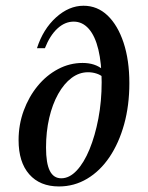

<svg xmlns="http://www.w3.org/2000/svg" viewBox="-20 -651 525 682"><path d="M189.5 11.3Q121.8 11.3 83.9 -31.9Q46 -75 46 -153.2Q46 -208.1 64.1 -257.7Q82.3 -307.3 113.7 -345.6Q145.2 -383.9 186.3 -405.6Q227.4 -427.4 273.4 -427.4Q317.7 -427.4 345.2 -404V-377.4Q336.3 -385.5 322.2 -389.9Q308.1 -394.4 292.7 -394.4Q261.3 -394.4 234.3 -374.2Q207.3 -354 186.7 -317.3Q166.1 -280.6 154.8 -231.9Q143.5 -183.1 143.5 -126.6Q143.5 -71 156.9 -44.4Q170.2 -17.7 197.6 -17.7Q226.6 -17.7 252.4 -45.2Q278.2 -72.6 298 -120.6Q317.7 -168.5 329.4 -229.8Q341.1 -291.1 341.1 -358.9Q341.1 -426.6 329.4 -475Q317.7 -523.4 295.2 -548.8Q272.6 -574.2 241.9 -574.2Q210.5 -574.2 183.9 -549.6Q157.3 -525 139.5 -479.8H111.3Q133.1 -547.6 179 -589.1Q225 -630.6 276.6 -630.6Q325.8 -630.6 362.1 -596Q398.4 -561.3 419 -499.2Q439.5 -437.1 439.5 -355.6Q439.5 -276.6 421 -209.7Q402.4 -142.7 369 -93.1Q335.5 -43.5 289.5 -16.1Q243.5 11.3 189.5 11.3Z"/></svg>

Font: Playfair 5pt SemiExpanded Light SemiBold
Style: Italic
Weight: 600
Italic angle: -15.6°
Version: Version 2.001;gftools[0.9.30]